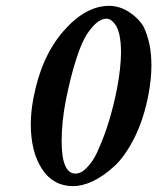

<svg xmlns="http://www.w3.org/2000/svg" viewBox="-20 -630 540 660"><path d="M346.2 -565.9Q332 -565.9 316.4 -554.9Q300.8 -543.9 281.5 -516.4Q262.2 -488.8 242.7 -429Q223.1 -369.1 206.1 -284.2Q191.9 -210.4 191.9 -145.5Q191.9 -32.7 240.2 -33.2Q248 -33.2 259 -38.1Q270 -43 288.1 -64.5Q306.2 -85.9 320.8 -122.1Q358.9 -208 381.8 -323.2Q395.5 -394.5 396 -448.7Q396 -524.9 372.1 -550.8Q359.4 -565.9 346.2 -565.9ZM231 9.8Q162.6 9.8 124.3 -49.3Q85.9 -108.4 85.9 -202.1Q85.9 -246.6 95.2 -293.9Q122.1 -436 198 -522.9Q273.9 -609.9 355 -609.9Q390.1 -609.9 422.6 -589.4Q455.1 -568.8 473.1 -539.1Q500.5 -483.4 500.5 -405.8Q500.5 -358.4 490.2 -304.2Q474.1 -220.2 442.1 -156.5Q410.2 -92.8 372.6 -58.3Q335 -23.9 299.1 -7.1Q263.2 9.8 231 9.8Z"/></svg>

Font: Linux Libertine
Style: Semibold Italic
Weight: 600
Italic angle: -11.5°
Designer: Philipp H. Poll
Foundry: Philipp H. Poll
Version: Version 5.1.2 ; ttfautohint (v0.9)